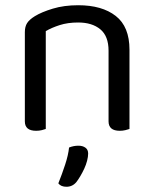

<svg xmlns="http://www.w3.org/2000/svg" viewBox="-20 -495 590 734"><path d="M395 -301Q395 -357 363.5 -383Q332 -409 279 -409Q239 -409 208 -399Q177 -389 155 -376V-2Q150 0 140 2.5Q130 5 118 5Q75 5 75 -31V-372Q75 -393 83.5 -406.5Q92 -420 113 -433Q139 -449 182 -462Q225 -475 279 -475Q370 -475 422.5 -434Q475 -393 475 -305V-2Q470 0 459.5 2.5Q449 5 438 5Q395 5 395 -31ZM272 201Q257 219 234 219Q213 219 203 206Q217 171 229 134.5Q241 98 244 69Q261 62 280 62Q296 62 306.5 69.5Q317 77 317 92Q317 104 313 119.5Q309 135 302 150Q295 165 287 178.5Q279 192 272 201Z"/></svg>

Font: Baloo Chettan 2
Style: Regular
Weight: 400
Designer: Maithili Shingre, Unnati Kotecha and Ek Type
Foundry: Ek Type
Version: Version 1.640;hotconv 1.0.111;makeotfexe 2.5.65597; ttfautoh